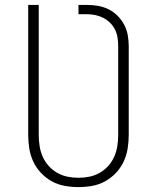

<svg xmlns="http://www.w3.org/2000/svg" viewBox="-20 -755 640 783"><path d="M300 8Q272 8 244 3Q216 -2 191.5 -15.5Q167 -29 147.5 -49.5Q128 -70 116 -95.5Q104 -121 99.5 -149Q95 -177 95 -205V-735H138V-205Q138 -182 141.5 -159.5Q145 -137 154 -116.5Q163 -96 178 -79Q193 -62 213 -50.5Q233 -39 255 -34.5Q277 -30 300 -30Q323 -30 345 -34.5Q367 -39 387 -50.5Q407 -62 422 -79Q437 -96 446 -116.5Q455 -137 458.5 -159.5Q462 -182 462 -205V-566Q462 -583 459.5 -600.5Q457 -618 449.5 -633.5Q442 -649 429.5 -661.5Q417 -674 401.5 -682Q386 -690 369 -693.5Q352 -697 335 -697H300V-735H335Q357 -735 380 -731Q403 -727 423 -717Q443 -707 459.5 -690.5Q476 -674 486.5 -654Q497 -634 501 -611.5Q505 -589 505 -566V-205Q505 -177 500.5 -149Q496 -121 484 -95.5Q472 -70 452.5 -49.5Q433 -29 408.5 -15.5Q384 -2 356 3Q328 8 300 8Z"/></svg>

Font: Iosevka Aile Extralight
Style: Regular
Weight: 200
Designer: Belleve Invis
Foundry: Belleve Invis
Version: Version 31.1.0; ttfautohint (v1.8.4)